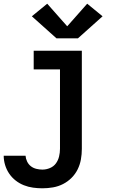

<svg xmlns="http://www.w3.org/2000/svg" viewBox="-20 -804 640 1037"><path d="M209 213Q184 213 158.5 209.5Q133 206 109 196.5Q85 187 64.5 171Q44 155 29.5 133.5Q15 112 7.5 87Q0 62 0 37H118Q119 53 126.5 68.5Q134 84 147 94Q160 104 176.5 108Q193 112 209 112Q230 112 250 103.5Q270 95 282 78.5Q294 62 299 41.5Q304 21 304 0V-429H162V-530H422V0Q422 29 417 57Q412 85 399.5 110.5Q387 136 366.5 156.5Q346 177 320.5 190Q295 203 266.5 208Q238 213 209 213ZM285 -597 152 -716 235 -784 343 -662 451 -784 534 -716 401 -597Z"/></svg>

Font: Iosevka Curly Slab Extended
Style: Bold
Weight: 700
Width: 7
Monospace: yes
Designer: Belleve Invis
Foundry: Belleve Invis
Version: Version 11.1.0; ttfautohint (v1.8.3)